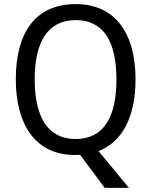

<svg xmlns="http://www.w3.org/2000/svg" viewBox="-20 -745 736 935"><path d="M640 -358C640 -587 538 -725 349 -725C153 -725 57 -587 57 -359C57 -146 146 10 347 10C354 10 363 9 370 9L490 170H608L460 -9C578 -55 640 -180 640 -358ZM149 -358C149 -542 213 -647 349 -647C484 -647 547 -543 547 -358C547 -173 484 -68 348 -68C214 -68 149 -174 149 -358Z"/></svg>

Font: Noto Sans Arabic UI SmCn
Style: Regular
Weight: 400
Width: 4
Designer: Monotype Design Team, Nadine Chahine and Nizar Qandah
Foundry: Monotype Imaging Inc.
Version: Version 2.010